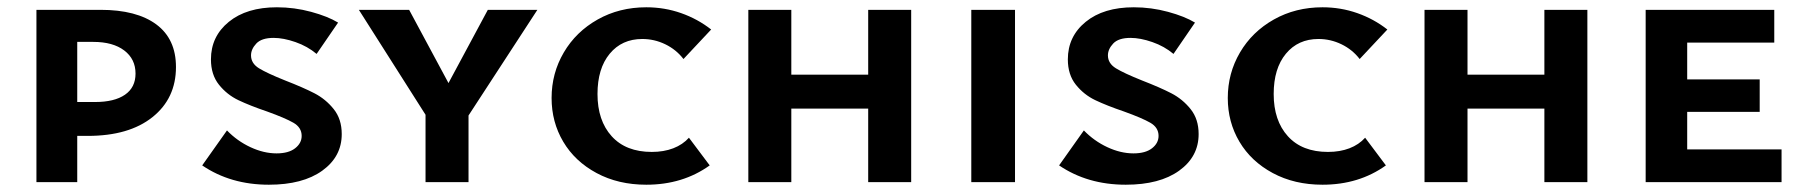

<svg xmlns="http://www.w3.org/2000/svg" viewBox="-20 -500 4948 527"><path d="M463 -316Q463 -230 398.5 -178.5Q334 -127 221 -127H192V0H80V-473H256Q355 -473 409 -433Q463 -393 463 -316ZM352 -298Q352 -338 321 -361.5Q290 -385 236 -385H192V-220H241Q294 -220 323 -240Q352 -260 352 -298Z M713 -194Q666 -210 634.5 -225Q603 -240 581 -267.5Q559 -295 559 -337Q559 -400 608 -440Q657 -480 740 -480Q788 -480 834 -467.5Q880 -455 908 -438L849 -352Q824 -373 791 -384.5Q758 -396 731 -396Q698 -396 683.5 -380.5Q669 -365 669 -348Q669 -326 691 -312.5Q713 -299 763 -279Q812 -260 843 -244Q874 -228 896 -200.5Q918 -173 918 -132Q918 -70 864.5 -31.5Q811 7 718 7Q613 7 535 -46L603 -142Q631 -113 667.5 -96Q704 -79 739 -79Q772 -79 790 -93Q808 -107 808 -127Q808 -150 785.5 -163Q763 -176 713 -194Z M1266 -183V0H1148V-185L965 -473H1103L1211 -272L1319 -473H1455Z M1494 -231Q1494 -299 1527.5 -356Q1561 -413 1620.5 -446.5Q1680 -480 1754 -480Q1804 -480 1849.5 -464Q1895 -448 1932 -419L1856 -338Q1836 -364 1806 -378.5Q1776 -393 1743 -393Q1687 -393 1653.5 -352.5Q1620 -312 1620 -242Q1620 -169 1659 -126Q1698 -83 1769 -83Q1802 -83 1828 -93Q1854 -103 1871 -122L1928 -46Q1854 7 1754 7Q1677 7 1617.5 -25Q1558 -57 1526 -111Q1494 -165 1494 -231Z M2481 -473V0H2363V-202H2152V0H2034V-473H2152V-295H2363V-473Z M2646 -473H2766V0H2646Z M3065 -194Q3018 -210 2986.5 -225Q2955 -240 2933 -267.5Q2911 -295 2911 -337Q2911 -400 2960 -440Q3009 -480 3092 -480Q3140 -480 3186 -467.5Q3232 -455 3260 -438L3201 -352Q3176 -373 3143 -384.5Q3110 -396 3083 -396Q3050 -396 3035.5 -380.5Q3021 -365 3021 -348Q3021 -326 3043 -312.5Q3065 -299 3115 -279Q3164 -260 3195 -244Q3226 -228 3248 -200.5Q3270 -173 3270 -132Q3270 -70 3216.5 -31.5Q3163 7 3070 7Q2965 7 2887 -46L2955 -142Q2983 -113 3019.5 -96Q3056 -79 3091 -79Q3124 -79 3142 -93Q3160 -107 3160 -127Q3160 -150 3137.5 -163Q3115 -176 3065 -194Z M3350 -231Q3350 -299 3383.5 -356Q3417 -413 3476.5 -446.5Q3536 -480 3610 -480Q3660 -480 3705.5 -464Q3751 -448 3788 -419L3712 -338Q3692 -364 3662 -378.5Q3632 -393 3599 -393Q3543 -393 3509.5 -352.5Q3476 -312 3476 -242Q3476 -169 3515 -126Q3554 -83 3625 -83Q3658 -83 3684 -93Q3710 -103 3727 -122L3784 -46Q3710 7 3610 7Q3533 7 3473.5 -25Q3414 -57 3382 -111Q3350 -165 3350 -231Z M4337 -473V0H4219V-202H4008V0H3890V-473H4008V-295H4219V-473Z M4870 -90V0H4497V-473H4850V-383H4611V-282H4810V-193H4611V-90Z"/></svg>

Font: Ysabeau SC
Style: Bold
Weight: 700
Designer: Christian Thalmann (Catharsis Fonts)
Version: Version 0.003